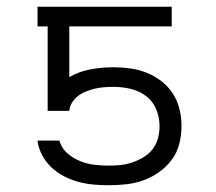

<svg xmlns="http://www.w3.org/2000/svg" viewBox="-20 -540 640 568"><path d="M302 8Q279 8 256.5 6Q234 4 212 -2Q190 -8 169.5 -18.5Q149 -29 132.5 -44.5Q116 -60 105 -80.5Q94 -101 91 -123V-124H156L157 -120Q164 -99 181 -85Q198 -71 218 -63Q238 -55 259.5 -52.5Q281 -50 302 -50Q320 -50 338 -52Q356 -54 373 -60Q390 -66 405.5 -75.5Q421 -85 432 -99.5Q443 -114 447.5 -131.5Q452 -149 452 -167Q452 -193 442 -217Q432 -241 412 -256Q392 -271 367 -277Q342 -283 316 -283Q303 -283 289 -282Q275 -281 262 -278Q249 -275 236 -270Q223 -265 212 -257Q201 -249 193.5 -237Q186 -225 185 -212H121V-462H91V-520H488V-462H185V-312Q215 -329 248.5 -335Q282 -341 316 -341Q341 -341 366 -337.5Q391 -334 414.5 -324.5Q438 -315 458 -299.5Q478 -284 491.5 -263Q505 -242 511 -217Q517 -192 517 -167Q517 -141 510.5 -115Q504 -89 488.5 -68Q473 -47 451.5 -31.5Q430 -16 405.5 -7Q381 2 354.5 5Q328 8 302 8Z"/></svg>

Font: Iosevka Aile Light
Style: Regular
Weight: 300
Designer: Belleve Invis
Foundry: Belleve Invis
Version: Version 27.3.5; ttfautohint (v1.8.4)